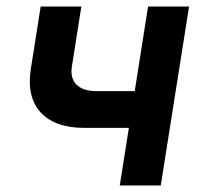

<svg xmlns="http://www.w3.org/2000/svg" viewBox="-20 -570 640 590"><path d="M348 0H474L561 -550H435L394 -290H276C221 -290 193 -318 201 -366L230 -550H105L75 -360C56 -245 117 -177 239 -177H376Z"/></svg>

Font: JetBrains Mono
Style: Bold Italic
Weight: 558
Italic angle: -9°
Monospace: yes
Designer: Philipp Nurullin, Konstantin Bulenkov
Foundry: JetBrains
Version: Version 2.305